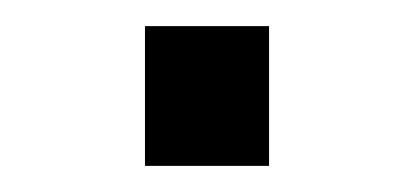

<svg xmlns="http://www.w3.org/2000/svg" viewBox="-20 -127 317 147"><path d="M91 0V-107H186V0Z"/></svg>

Font: TharLon
Style: Regular
Weight: 400
Designer: Sai Zin Di Di Zone
Foundry: Sai Zin Di Di Zone, Sun Tun
Version: Version 1.003 September 27 2012